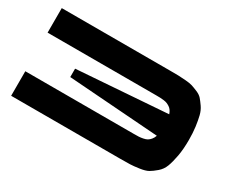

<svg xmlns="http://www.w3.org/2000/svg" viewBox="-113 -1014 1559 1327"><g transform="rotate(30 666.5 -350.0)"><path d="M924.3 -700.2Q966.8 -700.2 988 -699.7Q1009.3 -699.2 1045.9 -696.3Q1082.5 -693.4 1101.6 -687.3Q1120.6 -681.2 1149.2 -669.2Q1177.7 -657.2 1192.6 -639.9Q1207.5 -622.6 1225.8 -596.2Q1244.1 -569.8 1252.7 -535.4Q1261.2 -501 1267.6 -454.1Q1273.9 -407.2 1273.9 -350.1Q1273.9 -276.9 1263.7 -220.7Q1253.4 -164.6 1239.5 -127.7Q1225.6 -90.8 1196 -65.7Q1166.5 -40.5 1144 -27.8Q1121.6 -15.1 1077.1 -8.8Q1032.7 -2.4 1005.9 -1.5Q979 -0.5 924.3 -0.5H57.1V-196.3H924.3Q948.2 -196.3 962.4 -197Q976.6 -197.8 995.6 -201.4Q1014.6 -205.1 1026.4 -211.9Q1038.1 -218.8 1049.3 -231.9Q1060.5 -245.1 1067.4 -264.6L346.2 -316.9V-383.8L1067.4 -436Q1062 -452.1 1053.7 -464.1Q1045.4 -476.1 1033.9 -483.4Q1022.5 -490.7 1011.7 -495.1Q1001 -499.5 984.4 -501.5Q967.8 -503.4 956.1 -503.9Q944.3 -504.4 924.3 -504.4H57.1V-700.2Z"/></g></svg>

Font: Donpoligrafbum
Style: Bold
Weight: 700
Designer: Sasha Pavljenko
Version: Version 1.002;Fontself Maker 3.5.8